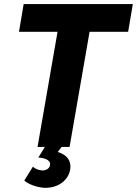

<svg xmlns="http://www.w3.org/2000/svg" viewBox="-20 -720 671 941"><path d="M164 0H200L168 52C215 56 229 72 225 90C222 106 206 117 184 115C163 113 149 104 141 97L99 165C122 184 155 196 191 200C248 205 312 176 324 111C331 68 308 38 263 25L282 0H321L419 -564H608L631 -700H96L73 -564H262Z"/></svg>

Font: Fixel Display 20240404
Style: Bold Italic
Weight: 700
Italic angle: -10°
Designer: AlfaBravo + MacPaw
Foundry: Kyrylo Tkachov, Marchela Mozhyna, Serhii Makarenko, Maria Weinstein, Zakhar Kryvoshyya
Version: Version 1.211;Glyphs 3.2 (3225)